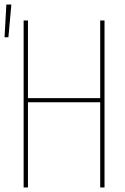

<svg xmlns="http://www.w3.org/2000/svg" viewBox="-32 -825 552 845"><path d="M72 0V-735H91V-393H409V-735H428V0H409V-375H91V0ZM-12 -661 -4 -805H18L5 -661Z"/></svg>

Font: Iosevka Curly Thin
Style: Regular
Weight: 100
Monospace: yes
Designer: Belleve Invis
Foundry: Belleve Invis
Version: Version 22.1.2; ttfautohint (v1.8.4)